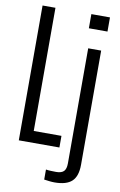

<svg xmlns="http://www.w3.org/2000/svg" viewBox="-107 -858 702 1122"><g transform="rotate(10 244.0 -297.0)"><path d="M51.5 0V-800H128V-69H292.5V0ZM341 -716V-800H451.5V-716ZM299.5 206Q285.5 206 268 204Q250.5 202 237.5 200V140.5Q249.5 142.5 266.2 143.2Q283 144 298 144Q329.5 144 343.5 130Q357.5 116 357.5 82.5V-600H434.5V77.5Q434.5 145.5 402.2 175.8Q370 206 299.5 206Z"/></g></svg>

Font: Big Shoulders Display Thin Medium
Style: Regular
Weight: 500
Version: Version 2.002